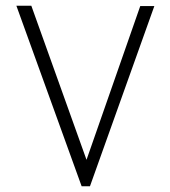

<svg xmlns="http://www.w3.org/2000/svg" viewBox="-20 -644 590 668"><path d="M264 4 37 -624H89L281 -88L468 -623H517L293 4Z"/></svg>

Font: Inconsolata SemiExpanded Light
Style: Regular
Weight: 300
Width: 6
Monospace: yes
Designer: Raph Levien, Cyreal, Brenton Simpson
Foundry: Raph Levien, Cyreal, Google
Version: Version 3.001; ttfautohint (v1.8.2.53-6de2)